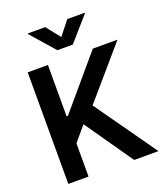

<svg xmlns="http://www.w3.org/2000/svg" viewBox="-168 -1064 1013 1176"><g transform="rotate(-20 338.5 -475.5)"><path d="M203.5 -727.3V-393.1H212.4L496.1 -727.3H657L375.7 -400.9L659.4 0H501.1L284.1 -311.8L203.5 -216.6V0H71.7V-727.3ZM154.5 -946V-951H267L339.1 -860.1L411.2 -951H523.8V-946L389.6 -792.6H289.1Z"/></g></svg>

Font: Inter P Semi Bold
Style: Regular
Weight: 600
Designer: Rasmus Andersson
Foundry: rsms
Version: Version 3.018;git-588b23468